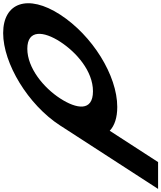

<svg xmlns="http://www.w3.org/2000/svg" viewBox="-20 -845 1027 1223"><g transform="rotate(-90 493.5 -233.5)"><path d="M478.1 -363.9C545.8 -468.5 671.3 -573 794.6 -573C918.7 -573 907.1 -468.5 839.3 -363.9C771.6 -259.4 651.2 -154.8 523.7 -154.8C392.8 -154.8 410.4 -259.4 478.1 -363.9ZM305.5 -363.9C302.9 -359.8 300.3 -355.7 297.8 -351.7L-98.4 260H72.6L272.1 -48.1C304.4 -17.5 355 -0.1 423.5 -0.1C625 -0.1 879.2 -159.1 1011.9 -363.9C1144.6 -568.8 1088.9 -726.9 894.2 -726.9C701.3 -726.9 438.2 -568.8 305.5 -363.9Z"/></g></svg>

Font: Hussar
Style: BdWodka
Weight: 700
Foundry: Cannot Into Space Fonts
Version: Version 2.00